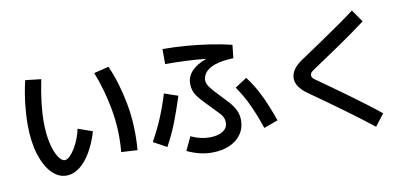

<svg xmlns="http://www.w3.org/2000/svg" viewBox="-78 -1086 3156 1450"><g transform="rotate(-10 1500.0 -361.0)"><path d="M336 44Q275 44 224.5 -8.5Q174 -61 144 -157.5Q114 -254 114 -385Q114 -462 123.5 -545.5Q133 -629 154 -720L275 -706Q256 -615 246.5 -533Q237 -451 237 -386Q237 -290 253.5 -220Q270 -150 295 -111.5Q320 -73 344 -73Q363 -73 384 -93.5Q405 -114 424.5 -146.5Q444 -179 458.5 -217Q473 -255 480 -290L591 -251Q565 -163 526 -96.5Q487 -30 439 7Q391 44 336 44ZM898 -52 774 -59Q789 -226 760.5 -384Q732 -542 677 -682L791 -710Q851 -574 882 -407.5Q913 -241 898 -52Z M1260 18 1309 -86Q1381 -52 1451 -52Q1515 -52 1553 -76Q1591 -100 1591 -142Q1591 -181 1563 -211Q1535 -241 1491 -286Q1440 -336 1408 -378Q1376 -420 1376 -476Q1376 -531 1415.5 -573Q1455 -615 1529 -641Q1452 -649 1374.5 -652.5Q1297 -656 1216 -656V-771Q1306 -771 1399.5 -763.5Q1493 -756 1581 -742.5Q1669 -729 1742 -711L1731 -610Q1638 -607 1586 -587.5Q1534 -568 1513 -540Q1492 -512 1492 -484Q1492 -457 1512.5 -429Q1533 -401 1573 -360Q1612 -320 1642 -286.5Q1672 -253 1689.5 -218Q1707 -183 1707 -139Q1707 -79 1675.5 -33.5Q1644 12 1586.5 38Q1529 64 1450 64Q1355 64 1260 18ZM1978 -90 1870 -51Q1837 -150 1799 -232.5Q1761 -315 1710 -388L1801 -447Q1857 -374 1899.5 -284.5Q1942 -195 1978 -90ZM1124 -36 1022 -92Q1071 -180 1106 -264.5Q1141 -349 1168 -439L1273 -403Q1243 -309 1208.5 -218Q1174 -127 1124 -36Z M2773 -4 2703 87Q2658 51 2601.5 8.5Q2545 -34 2483.5 -79Q2422 -124 2359.5 -168.5Q2297 -213 2240 -253Q2153 -314 2153 -381Q2153 -450 2243 -510Q2290 -541 2345.5 -578.5Q2401 -616 2459.5 -656Q2518 -696 2573.5 -735Q2629 -774 2675 -809L2741 -715Q2695 -680 2639.5 -640.5Q2584 -601 2526 -561.5Q2468 -522 2414 -486Q2360 -450 2316 -420Q2299 -408 2292.5 -400Q2286 -392 2286 -381Q2286 -371 2291.5 -362.5Q2297 -354 2315 -342Q2369 -304 2430 -260.5Q2491 -217 2552.5 -172Q2614 -127 2671 -84Q2728 -41 2773 -4Z"/></g></svg>

Font: Murecho Medium
Style: Regular
Weight: 500
Designer: Neil Summerour
Foundry: Positype
Version: Version 1.010; ttfautohint (v1.8.3)